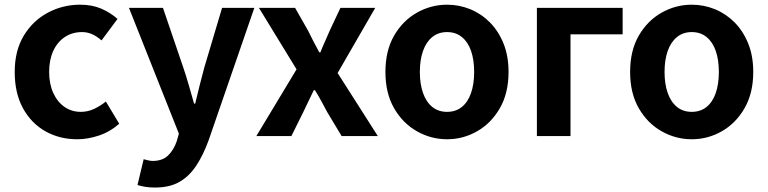

<svg xmlns="http://www.w3.org/2000/svg" viewBox="-20 -594 3352 838"><path d="M316.8 13.8Q239.7 13.8 178 -21.1Q116.3 -55.9 80.2 -121.7Q44.2 -187.5 44.2 -279.9Q44.2 -372.8 83.8 -438.4Q123.4 -503.9 188.8 -538.7Q254.1 -573.5 329.5 -573.5Q382 -573.5 422.1 -556.2Q462.2 -538.8 492.9 -511.4L423.1 -417.6Q402.6 -435.6 381.9 -444.8Q361.2 -454 338.1 -454Q295.4 -454 262.9 -432.3Q230.3 -410.7 212.4 -371.7Q194.5 -332.7 194.5 -279.9Q194.5 -227.4 212.5 -188.2Q230.5 -148.9 261.7 -127.3Q292.9 -105.8 332.7 -105.8Q363.4 -105.8 391 -118.8Q418.7 -131.9 442 -150.9L500.4 -53.9Q460.4 -18.6 411.8 -2.4Q363.2 13.8 316.8 13.8Z M656.8 224.5Q632.1 224.5 614.2 221.5Q596.3 218.5 580.1 213.5L607 100.9Q615 102.6 625.5 105.5Q635.9 108.4 646.3 108.4Q689.3 108.4 714 84.2Q738.6 60 751.2 22.8L760.8 -10.6L542.8 -559.8H691.2L779.7 -300Q792.7 -262.1 804 -222.2Q815.2 -182.3 827 -141.9H832Q841.1 -181.5 851.4 -221.4Q861.7 -261.3 871.9 -300L949.3 -559.8H1090.1L891 17.1Q867.1 83 836.3 129.4Q805.5 175.8 762.7 200.2Q720 224.5 656.8 224.5Z M1098.8 0 1274.3 -291.4 1110.1 -559.8H1267.9L1324.1 -461.1Q1335.8 -436.8 1348.3 -413Q1360.9 -389.3 1373.5 -365.5H1378.3Q1387.6 -389.3 1398.4 -413Q1409.2 -436.8 1419.5 -461.1L1465.9 -559.8H1617.8L1453.6 -275.3L1629.1 0H1471.1L1409 -103.4Q1395.8 -127.6 1382.5 -152.5Q1369.3 -177.4 1354.6 -200.4H1349.6Q1338.3 -177.4 1326.7 -152.9Q1315.1 -128.4 1303 -103.4L1251.7 0Z M1931.3 13.8Q1861.3 13.8 1799.6 -21.1Q1737.9 -55.9 1700 -121.7Q1662.2 -187.5 1662.2 -279.9Q1662.2 -372.8 1700 -438.4Q1737.9 -503.9 1799.6 -538.7Q1861.3 -573.5 1931.3 -573.5Q1983.7 -573.5 2032.1 -553.9Q2080.4 -534.2 2118 -496.4Q2155.6 -458.5 2177.6 -404.2Q2199.6 -349.8 2199.6 -279.9Q2199.6 -187.5 2161.6 -121.7Q2123.7 -55.9 2062.5 -21.1Q2001.3 13.8 1931.3 13.8ZM1931.3 -105.8Q1969.3 -105.8 1995.9 -127.3Q2022.5 -148.9 2036 -188.2Q2049.5 -227.4 2049.5 -279.9Q2049.5 -332.7 2036 -371.7Q2022.5 -410.7 1995.9 -432.3Q1969.3 -454 1931.3 -454Q1893.2 -454 1866.7 -432.3Q1840.1 -410.7 1826.3 -371.7Q1812.5 -332.7 1812.5 -279.9Q1812.5 -227.4 1826.3 -188.2Q1840.1 -148.9 1866.7 -127.3Q1893.2 -105.8 1931.3 -105.8Z M2323.3 0V-559.8H2697.6V-444.1H2470V0Z M2999.3 13.8Q2929.3 13.8 2867.6 -21.1Q2805.9 -55.9 2768 -121.7Q2730.2 -187.5 2730.2 -279.9Q2730.2 -372.8 2768 -438.4Q2805.9 -503.9 2867.6 -538.7Q2929.3 -573.5 2999.3 -573.5Q3051.7 -573.5 3100.1 -553.9Q3148.4 -534.2 3186 -496.4Q3223.6 -458.5 3245.6 -404.2Q3267.6 -349.8 3267.6 -279.9Q3267.6 -187.5 3229.6 -121.7Q3191.7 -55.9 3130.5 -21.1Q3069.3 13.8 2999.3 13.8ZM2999.3 -105.8Q3037.3 -105.8 3063.9 -127.3Q3090.5 -148.9 3104 -188.2Q3117.5 -227.4 3117.5 -279.9Q3117.5 -332.7 3104 -371.7Q3090.5 -410.7 3063.9 -432.3Q3037.3 -454 2999.3 -454Q2961.2 -454 2934.7 -432.3Q2908.1 -410.7 2894.3 -371.7Q2880.5 -332.7 2880.5 -279.9Q2880.5 -227.4 2894.3 -188.2Q2908.1 -148.9 2934.7 -127.3Q2961.2 -105.8 2999.3 -105.8Z"/></svg>

Font: Noto Sans JP
Style: Regular
Weight: 100
Designer: Ryoko NISHIZUKA 西塚涼子 (kana, bopomofo & ideographs); Paul D. Hunt (Latin, Greek & Cyrillic); Sandoll Communications 산돌커뮤니
Foundry: Adobe
Version: Version 2.004;hotconv 1.0.118;makeotfexe 2.5.65603